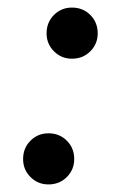

<svg xmlns="http://www.w3.org/2000/svg" viewBox="-20 -474 310 507"><path d="M170 -319Q142 -319 122.5 -338.5Q103 -358 103 -386Q103 -415 122.5 -434.5Q142 -454 170 -454Q199 -454 218.5 -434.5Q238 -415 238 -386Q238 -358 218.5 -338.5Q199 -319 170 -319ZM108 13Q80 13 60.5 -6.5Q41 -26 41 -54Q41 -83 60.5 -102.5Q80 -122 108 -122Q137 -122 156.5 -102.5Q176 -83 176 -54Q176 -26 156.5 -6.5Q137 13 108 13Z"/></svg>

Font: Libre Bodoni
Style: Italic
Weight: 400
Italic angle: -13°
Designer: Pablo Impallari, Rodrigo Fuenzalida
Foundry: Impallari Type
Version: Version 2.005;gftools[0.9.23]